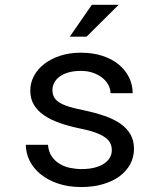

<svg xmlns="http://www.w3.org/2000/svg" viewBox="-20 -753 640 783"><path d="M436 -140.1Q436 -156.2 429.7 -169.2Q423.3 -182.1 408.2 -192.9Q393.1 -203.6 368.2 -212.6Q343.3 -221.7 306.2 -229Q260.7 -238.3 223.4 -251.5Q186 -264.6 159.4 -283Q132.8 -301.3 118.2 -325.9Q103.5 -350.6 103.5 -383.3Q103.5 -415.5 118.7 -443.6Q133.8 -471.7 161.1 -492.7Q188.5 -513.7 226.3 -525.9Q264.2 -538.1 309.6 -538.1Q358.4 -538.1 397.5 -525.4Q436.5 -512.7 463.9 -490.2Q491.2 -467.8 506.1 -437.7Q521 -407.7 521 -373H430.7Q430.7 -390.1 421.9 -406.5Q413.1 -422.9 397.5 -435.5Q381.8 -448.2 359.6 -456.1Q337.4 -463.9 309.6 -463.9Q280.8 -463.9 259 -457.5Q237.3 -451.2 222.9 -440.4Q208.5 -429.7 201.2 -415.5Q193.8 -401.4 193.8 -386.2Q193.8 -370.6 199.7 -358.4Q205.6 -346.2 220 -336.4Q234.4 -326.7 258.5 -318.8Q282.7 -311 319.8 -303.7Q368.7 -293.5 407.2 -280Q445.8 -266.6 472.2 -247.8Q498.5 -229 512.5 -204.1Q526.4 -179.2 526.4 -146.5Q526.4 -111.3 510.5 -82.5Q494.6 -53.7 466.3 -33.2Q438 -12.7 398.4 -1.5Q358.9 9.8 312 9.8Q258.3 9.8 216.3 -4.6Q174.3 -19 145.3 -42.7Q116.2 -66.4 100.8 -97.7Q85.4 -128.9 85.4 -162.6H175.8Q177.7 -134.8 190.7 -115.7Q203.6 -96.7 222.9 -85Q242.2 -73.2 265.6 -68.4Q289.1 -63.5 312 -63.5Q369.1 -63.5 402.3 -84.5Q435.5 -105.5 436 -140.1ZM354.5 -733.4H463.9L333 -603.5H264.6Z"/></svg>

Font: Roboto Mono
Style: Regular
Weight: 400
Designer: Google
Version: Version 2.000985; 2015; ttfautohint (v1.3)